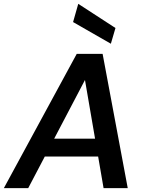

<svg xmlns="http://www.w3.org/2000/svg" viewBox="-40 -981 755 1001"><path d="M-20 0 360 -700H495L626 0H500L403 -564L107 0ZM112 -165 160 -258H525L540 -165ZM538 -753 341 -866 368 -961 562 -835Z"/></svg>

Font: DM Sans 16pt SemiBold
Style: Italic
Weight: 600
Italic angle: -10°
Version: Version 4.004;gftools[0.9.30]